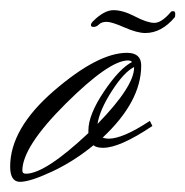

<svg xmlns="http://www.w3.org/2000/svg" viewBox="-26 -358 365 378"><path d="M157 -316Q179 -338 197.5 -338Q216 -338 240 -325.5Q264 -313 278 -313Q292 -313 310 -334Q311 -336 315 -336Q319 -336 319 -330.5Q319 -325 318 -324Q292 -293 260 -293Q244 -293 219 -304Q194 -315 184 -315Q174 -315 169 -310Q164 -305 158.5 -305Q153 -305 153 -308.5Q153 -312 157 -316ZM238 -225V-226Q218 -216 194 -178.5Q170 -141 166 -114Q238 -188 238 -225ZM25 -16Q63 -16 148 -96V-101Q148 -132 178.5 -177.5Q209 -223 234 -236Q231 -239 226 -239Q189 -239 103.5 -154Q18 -69 18 -22Q18 -16 25 -16ZM-6 -30Q-6 -105 80.5 -179.5Q167 -254 224 -254Q252 -254 252 -229Q252 -158 176 -87Q182 -85 188 -85Q216 -85 269 -120L274 -110Q210 -67 177 -67Q164 -67 158 -72Q119 -40 76 -20Q33 0 13.5 0Q-6 0 -6 -30Z"/></svg>

Font: Herr Von Muellerhoff
Style: Regular
Weight: 400
Version: Version 1.000